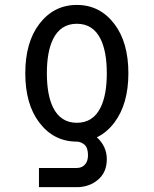

<svg xmlns="http://www.w3.org/2000/svg" viewBox="-20 -567 626 782"><path d="M446.3 -468.8Q502.9 -394 502.9 -268.6Q502.9 -144 446.3 -68.4Q415.5 -27.3 374.5 -7.8Q415 29.3 415 81.1Q415 134.8 379.2 165Q343.3 195.3 292.5 195.3H138.7V117.2H292.5Q314 117.2 326.7 102.5Q338.4 88.9 338.4 65.4Q338.4 33.7 323.2 21.5Q309.1 10.3 293 9.8Q198.7 9.8 139.6 -68.4Q83 -143.1 83 -268.6Q83 -394 139.6 -468.8Q198.7 -546.9 293 -546.9Q387.2 -546.9 446.3 -468.8ZM195.8 -407.2Q170.9 -356 170.9 -268.6Q170.9 -181.2 195.8 -129.9Q226.6 -66.9 293 -66.9Q359.4 -66.9 390.1 -129.9Q415 -181.2 415 -268.6Q415 -356 390.1 -407.2Q359.4 -470.2 293 -470.2Q226.6 -470.2 195.8 -407.2Z"/></svg>

Font: Consola Mono
Style: Book
Weight: 400
Monospace: yes
Version: Version 2.001